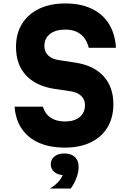

<svg xmlns="http://www.w3.org/2000/svg" viewBox="-20 -839 740 1116"><path d="M229 -219Q242 -177 274.5 -155Q307 -133 358 -133Q412 -133 443 -158.5Q474 -184 474 -228Q474 -260 452.5 -281Q431 -302 393 -308L293 -323Q187 -340 130 -402.5Q73 -465 73 -566Q73 -644 108 -700.5Q143 -757 207.5 -788Q272 -819 360 -819Q448 -819 512.5 -788.5Q577 -758 613 -700.5Q649 -643 654 -561H496Q483 -613 448.5 -640Q414 -667 360 -667Q303 -667 270.5 -641.5Q238 -616 238 -571Q238 -539 259.5 -517.5Q281 -496 320 -490L419 -475Q526 -458 582.5 -395.5Q639 -333 639 -233Q639 -156 605 -99Q571 -42 507.5 -11.5Q444 19 357 19Q270 19 206.5 -9Q143 -37 106.5 -90.5Q70 -144 65 -219ZM354 179Q318 179 296.5 161.5Q275 144 275 116Q275 88 296.5 70.5Q318 53 354 53Q390 53 411.5 70.5Q433 88 433 116Q433 144 411.5 161.5Q390 179 354 179ZM270 257Q303 237 323 213.5Q343 190 345 170L354 53Q393 53 415 73.5Q437 94 437 130Q437 162 424 196Q411 230 391 257Z"/></svg>

Font: Martian Mono
Style: Bold
Weight: 700
Designer: Roman Shamin
Foundry: Evil Martians
Version: Version 1.000